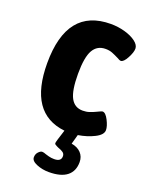

<svg xmlns="http://www.w3.org/2000/svg" viewBox="-140 -604 689 889"><g transform="rotate(20 204.0 -159.5)"><path d="M281 5 268 52Q298 57 315 75Q332 93 332 120Q332 165 302 188.5Q272 212 213 212Q181 212 153 200.5Q125 189 125 171Q125 155 135 144.5Q145 134 153 134Q161 134 173 139Q176 140 188.5 143.5Q201 147 216 147Q250 147 250 121Q250 109 241 102.5Q232 96 217 91Q215 90 208.5 87Q202 84 199 81.5Q196 79 196 75Q196 68 216 7Q34 -13 34 -260Q34 -531 250 -531Q286 -531 319.5 -521.5Q353 -512 374 -496Q395 -480 395 -462Q395 -444 379.5 -415Q364 -386 350 -386Q344 -386 331 -394Q313 -403 299 -408.5Q285 -414 266 -414Q225 -414 205 -379Q185 -344 185 -262Q185 -180 204 -144.5Q223 -109 263 -109Q281 -109 296 -114Q311 -119 321 -124Q331 -129 334 -130Q348 -137 352 -137Q367 -137 381.5 -108.5Q396 -80 396 -61Q396 -38 360.5 -20Q325 -2 281 5Z"/></g></svg>

Font: Asap Condensed
Style: Bold
Weight: 700
Designer: Pablo Cosgaya
Foundry: Omnibus-Type
Version: Version 1.010; ttfautohint (v1.8)